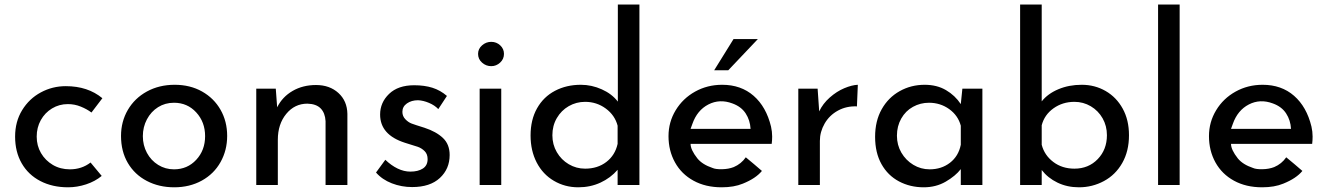

<svg xmlns="http://www.w3.org/2000/svg" viewBox="-20 -795 5689 825"><path d="M272.5 9.8Q205.1 9.8 153.3 -17.1Q101.6 -43.9 73.2 -93.3Q44.9 -142.6 44.9 -208Q44.9 -272.5 75.2 -321.8Q105.5 -371.1 155.3 -397.9Q205.1 -424.8 262.7 -424.8Q357.4 -424.8 419.9 -373L373 -311.5Q353.5 -326.2 327.1 -336.9Q300.8 -347.7 271.5 -347.7Q234.4 -347.7 203.6 -329.1Q172.9 -310.5 155.3 -278.8Q137.7 -247.1 137.7 -208Q137.7 -168.9 156.2 -137.2Q174.8 -105.5 207 -86.4Q239.3 -67.4 280.3 -67.4Q331.1 -67.4 369.1 -96.7L417 -39.1Q388.7 -15.6 350.1 -2.9Q311.5 9.8 272.5 9.8Z M730.5 -430.7Q796.9 -430.7 848.1 -401.9Q899.4 -373 927.7 -323.2Q956.1 -273.4 956.1 -210.9Q956.1 -149.4 927.7 -98.6Q899.4 -47.9 847.2 -19Q794.9 9.8 728.5 9.8Q663.1 9.8 610.8 -17.6Q558.6 -44.9 529.3 -94.7Q500 -144.5 500 -210.9Q500 -272.5 529.3 -322.8Q558.6 -373 611.3 -401.9Q664.1 -430.7 730.5 -430.7ZM727.5 -67.4Q785.2 -67.4 823.2 -108.4Q861.3 -149.4 861.3 -210Q861.3 -270.5 823.2 -312Q785.2 -353.5 727.5 -353.5Q689.5 -353.5 659.2 -334.5Q628.9 -315.4 611.3 -282.2Q593.8 -249 593.8 -210Q593.8 -170.9 611.3 -138.2Q628.9 -105.5 659.7 -86.4Q690.4 -67.4 727.5 -67.4Z M1472.7 -305.7V0H1378.9V-274.4Q1377 -309.6 1357.9 -329.1Q1338.9 -348.6 1300.8 -349.6Q1246.1 -349.6 1210 -305.7Q1173.8 -261.7 1173.8 -194.3V0H1081.1V-414.1H1165L1170.9 -334Q1193.4 -378.9 1237.3 -404.3Q1281.2 -429.7 1337.9 -429.7Q1396.5 -429.7 1434.1 -395.5Q1471.7 -361.3 1472.7 -305.7Z M1595.7 -53.7 1635.7 -108.4Q1661.1 -84 1688.5 -70.8Q1715.8 -57.6 1743.2 -57.6Q1776.4 -57.6 1796.9 -70.8Q1817.4 -84 1817.4 -111.3Q1817.4 -132.8 1804.7 -145.5Q1792 -158.2 1775.4 -164.1Q1758.8 -169.9 1719.7 -181.6Q1613.3 -215.8 1613.3 -302.7Q1613.3 -354.5 1651.9 -391.6Q1690.4 -428.7 1759.8 -428.7Q1803.7 -428.7 1837.9 -418Q1872.1 -407.2 1900.4 -382.8L1863.3 -326.2Q1847.7 -342.8 1823.2 -353Q1798.8 -363.3 1776.4 -364.3Q1748 -364.3 1728.5 -350.6Q1709 -336.9 1709 -314.5Q1709 -295.9 1721.7 -282.7Q1734.4 -269.5 1748.5 -264.2Q1762.7 -258.8 1803.7 -246.1Q1854.5 -229.5 1883.3 -202.1Q1912.1 -174.8 1912.1 -128.9Q1912.1 -69.3 1870.1 -30.3Q1828.1 8.8 1751 8.8Q1705.1 8.8 1663.6 -7.3Q1622.1 -23.4 1595.7 -53.7Z M2133.8 -414.1V0H2041V-414.1ZM2090.8 -615.2Q2113.3 -615.2 2129.4 -600.1Q2145.5 -585 2145.5 -563.5Q2145.5 -541 2128.9 -525.9Q2112.3 -510.7 2090.8 -510.7Q2068.4 -510.7 2051.3 -525.9Q2034.2 -541 2034.2 -563.5Q2034.2 -585 2051.3 -600.1Q2068.4 -615.2 2090.8 -615.2Z M2727.5 -775.4V0H2633.8V-65.4Q2603.5 -30.3 2560.1 -10.3Q2516.6 9.8 2464.8 9.8Q2407.2 9.8 2359.9 -18.1Q2312.5 -45.9 2286.1 -96.7Q2259.8 -147.5 2259.8 -212.9Q2259.8 -280.3 2287.6 -329.6Q2315.4 -378.9 2364.7 -404.8Q2414.1 -430.7 2475.6 -430.7Q2522.5 -430.7 2565.9 -411.1Q2609.4 -391.6 2634.8 -358.4V-775.4ZM2633.8 -176.8V-254.9Q2622.1 -299.8 2583 -328.6Q2543.9 -357.4 2494.1 -357.4Q2456.1 -357.4 2423.8 -338.9Q2391.6 -320.3 2372.6 -287.6Q2353.5 -254.9 2353.5 -213.9Q2353.5 -173.8 2372.6 -141.1Q2391.6 -108.4 2423.8 -89.4Q2456.1 -70.3 2494.1 -70.3Q2547.9 -70.3 2585.4 -99.1Q2623 -127.9 2633.8 -176.8Z M2947.3 -176.8Q2947.3 -151.4 2976.6 -114.3Q2998 -87.9 3042 -73.2Q3054.7 -67.4 3082.5 -67.9Q3110.4 -68.4 3132.8 -77.1Q3165 -90.8 3184.6 -119.1Q3191.4 -113.3 3220.2 -89.4Q3249 -65.4 3253.9 -60.5Q3227.5 -28.3 3171.9 -5.9Q3133.8 9.8 3081.1 9.8Q3011.7 9.8 2960 -18.6Q2908.2 -46.9 2880.4 -97.2Q2852.5 -147.5 2852.5 -210Q2852.5 -270.5 2883.3 -321.3Q2914.1 -372.1 2966.8 -401.4Q3019.5 -430.7 3083 -430.7Q3164.1 -430.7 3218.3 -383.3Q3272.5 -335.9 3293 -251Q3297.9 -229.5 3297.9 -208Q3297.9 -192.4 3295.9 -176.8ZM2955.1 -262.7Q2950.2 -249 2947.3 -241.2H3205.1Q3203.1 -278.3 3184.1 -307.6Q3165 -336.9 3127 -350.6Q3072.3 -371.1 3023.9 -346.2Q2975.6 -321.3 2955.1 -262.7ZM3109.4 -493.2H3048.8L3131.8 -627H3236.3Z M3666 -430.7 3662.1 -337.9Q3617.2 -339.8 3580.6 -319.8Q3543.9 -299.8 3523.4 -264.2Q3502.9 -228.5 3502.9 -189.5V0H3410.2V-414.1H3493.2L3500 -316.4Q3515.6 -349.6 3545.4 -376Q3575.2 -402.3 3607.9 -416Q3640.6 -429.7 3666 -430.7Z M4201.2 -414.1V0H4108.4V-68.4Q4085.9 -39.1 4043.9 -14.6Q4002 9.8 3949.2 9.8Q3890.6 9.8 3842.8 -15.6Q3794.9 -41 3767.6 -89.8Q3740.2 -138.7 3740.2 -207Q3740.2 -275.4 3768.6 -325.7Q3796.9 -376 3845.7 -403.3Q3894.5 -430.7 3953.1 -430.7Q4005.9 -430.7 4044.9 -407.7Q4084 -384.8 4108.4 -347.7L4115.2 -414.1ZM4108.4 -172.9V-254.9Q4096.7 -298.8 4058.6 -326.2Q4020.5 -353.5 3971.7 -353.5Q3934.6 -353.5 3902.8 -335.9Q3871.1 -318.4 3852.5 -285.6Q3834 -252.9 3834 -211.9Q3834 -171.9 3853 -139.2Q3872.1 -106.4 3904.3 -86.9Q3936.5 -67.4 3974.6 -67.4Q4025.4 -67.4 4062 -95.7Q4098.6 -124 4108.4 -172.9Z M4831.1 -213.9Q4831.1 -145.5 4802.2 -94.7Q4773.4 -43.9 4723.6 -17.1Q4673.8 9.8 4616.2 9.8Q4565.4 9.8 4523.9 -10.3Q4482.4 -30.3 4456.1 -64.5V0H4363.3V-775.4H4456.1V-359.4Q4482.4 -392.6 4527.8 -411.6Q4573.2 -430.7 4627.9 -430.7Q4684.6 -430.7 4731 -403.8Q4777.3 -377 4804.2 -328.1Q4831.1 -279.3 4831.1 -213.9ZM4736.3 -213.9Q4736.3 -253.9 4717.8 -286.6Q4699.2 -319.3 4667 -338.4Q4634.8 -357.4 4596.7 -357.4Q4545.9 -357.4 4506.8 -329.6Q4467.8 -301.8 4456.1 -256.8V-172.9Q4467.8 -127.9 4505.9 -99.1Q4543.9 -70.3 4596.7 -70.3Q4657.2 -70.3 4696.8 -111.3Q4736.3 -152.3 4736.3 -213.9Z M5048.8 -775.4V0H4956.1V-775.4Z M5269.5 -176.8Q5269.5 -151.4 5298.8 -114.3Q5320.3 -87.9 5364.3 -73.2Q5377 -67.4 5404.8 -67.9Q5432.6 -68.4 5455.1 -77.1Q5487.3 -90.8 5506.8 -119.1Q5513.7 -113.3 5542.5 -89.4Q5571.3 -65.4 5576.2 -60.5Q5549.8 -28.3 5494.1 -5.9Q5456.1 9.8 5403.3 9.8Q5334 9.8 5282.2 -18.6Q5230.5 -46.9 5202.6 -97.2Q5174.8 -147.5 5174.8 -210Q5174.8 -270.5 5205.6 -321.3Q5236.3 -372.1 5289.1 -401.4Q5341.8 -430.7 5405.3 -430.7Q5486.3 -430.7 5540.5 -383.3Q5594.7 -335.9 5615.2 -251Q5620.1 -229.5 5620.1 -208Q5620.1 -192.4 5618.2 -176.8ZM5277.3 -262.7Q5272.5 -249 5269.5 -241.2H5527.3Q5525.4 -278.3 5506.3 -307.6Q5487.3 -336.9 5449.2 -350.6Q5394.5 -371.1 5346.2 -346.2Q5297.9 -321.3 5277.3 -262.7Z"/></svg>

Font: Josefin Sans CFJ
Style: Regular
Weight: 400
Designer: Santiago Orozco
Foundry: Typemade
Version: Version 2.000